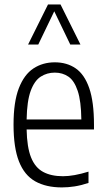

<svg xmlns="http://www.w3.org/2000/svg" viewBox="-20 -828 474 858"><path d="M256.5 9.5Q185.5 9.5 137.2 -17.8Q89 -45 64.8 -106.5Q40.5 -168 40.5 -271Q40.5 -372.5 64.2 -433.8Q88 -495 129.5 -522.2Q171 -549.5 225 -549.5Q279 -549.5 318.2 -522.5Q357.5 -495.5 378.8 -434.2Q400 -373 400 -270.5V-249.5H99Q100.5 -170 118.8 -124.5Q137 -79 172.8 -59.8Q208.5 -40.5 261.5 -40.5Q309.5 -40.5 375.5 -61V-10.5Q342 0.5 313.2 5Q284.5 9.5 256.5 9.5ZM225 -503.5Q190 -503.5 162 -485.5Q134 -467.5 117.2 -422Q100.5 -376.5 99 -294H343.5Q342.5 -376.5 327.2 -422Q312 -467.5 285.8 -485.5Q259.5 -503.5 225 -503.5ZM105.5 -629 194.5 -808H250.5L339.5 -629H294L222.5 -777.5L151 -629Z"/></svg>

Font: Encode Sans Cnd Lt
Style: Regular
Weight: 300
Width: 3
Designer: Multiple Designers
Foundry: Impallari Type
Version: Version 3.002; ttfautohint (v1.8.3) -l 8 -r 50 -G 200 -x 14 